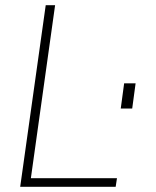

<svg xmlns="http://www.w3.org/2000/svg" viewBox="-20 -717 597 737"><path d="M57.5 0H424L429 -33H98.5L191.5 -697H155.5ZM443.5 -300.5H487.5L500.5 -397H456.5Z"/></svg>

Font: HK Grotesk ExtraLight
Style: Italic
Weight: 200
Italic angle: -16°
Designer: Alfredo Marco Pradil
Foundry: Hanken Design Co.
Version: Version 3.001;FEAKit 1.0